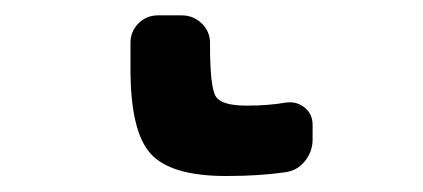

<svg xmlns="http://www.w3.org/2000/svg" viewBox="-20 40 540 245"><path d="M268.6 264.6Q198.2 264.6 172.4 236.3Q146.5 208 146.5 127.9V94.7Q146.5 80.1 156.7 69.8Q167 59.6 181.6 59.6H211.9Q226.6 59.6 237.3 69.8Q248 80.1 248 94.7V97.7Q248 151.4 255.4 163.1Q262.7 174.8 294.9 174.8Q322.3 174.8 344.7 170.9Q358.4 168.9 368.7 177.2Q378.9 185.5 378.9 199.2V217.8Q378.9 233.4 369.1 245.6Q359.4 257.8 343.8 259.8Q311.5 264.6 268.6 264.6Z"/></svg>

Font: Rounded-L Mgen+ 1m medium
Style: Regular
Weight: 500
Designer: [Source Han Sans]
Ryoko NISHIZUKA  (kana & ideographs); Paul D. Hunt (Latin, Greek & Cyrillic); Wenlong ZHANG  (bopomofo
Version: Version 1.059.20150602